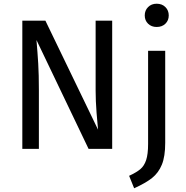

<svg xmlns="http://www.w3.org/2000/svg" viewBox="-20 -800 1000 1032"><path d="M583 0H456L176 -585Q182 -516 185.5 -457.5Q189 -399 189 -316V0H100V-689H224L507 -103Q504 -129 499 -194Q494 -259 494 -313V-689H583ZM868 -32Q868 41 850 85Q832 129 797.5 156.5Q763 184 701 212L674 145Q713 127 734 109.5Q755 92 765.5 60.5Q776 29 776 -26V-527H868ZM887 -717Q887 -690 869 -672.5Q851 -655 822 -655Q794 -655 776 -672.5Q758 -690 758 -717Q758 -744 776 -762Q794 -780 822 -780Q851 -780 869 -762Q887 -744 887 -717Z"/></svg>

Font: FiraGOUPP
Style: Medium
Weight: 400
Designer: bBox Type
Foundry: bBox Type GmbH
Version: Version 1.001